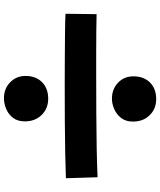

<svg xmlns="http://www.w3.org/2000/svg" viewBox="61 -883 814 976"><g transform="rotate(-90 468.0 -395.0)"><path d="M454 -557Q404 -557 371.5 -590.5Q339 -624 339 -675Q339 -713 357.5 -736.5Q376 -760 403.5 -771Q431 -782 456 -782Q505 -782 537.5 -750.5Q570 -719 570 -672Q570 -620 538.5 -588.5Q507 -557 454 -557ZM55 -306 50 -467Q99 -469 175.5 -470.5Q252 -472 342 -472.5Q432 -473 521 -473Q590 -473 661 -472.5Q732 -472 792 -471.5Q852 -471 886 -469L884 -311Q850 -312 797 -312.5Q744 -313 685 -313H569Q478 -313 383.5 -312.5Q289 -312 204 -310.5Q119 -309 55 -306ZM452 -8Q403 -8 370.5 -41Q338 -74 338 -126Q338 -163 356.5 -186.5Q375 -210 402 -221.5Q429 -233 454 -233Q503 -233 535.5 -202Q568 -171 568 -124Q568 -71 536.5 -39.5Q505 -8 452 -8Z"/></g></svg>

Font: Mochiy Pop One
Style: Regular
Weight: 400
Designer: FONTDASU
Foundry: FONTDASU / Google Inc. / Adobe
Version: Version 2.000